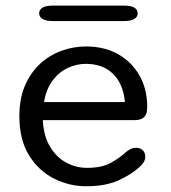

<svg xmlns="http://www.w3.org/2000/svg" viewBox="-20 -653 609 684"><path d="M286.5 10.5Q226.5 10.5 172 -17Q117.5 -44.5 83.2 -100Q49 -155.5 49 -239Q49 -302.5 69.5 -349.2Q90 -396 124 -426.8Q158 -457.5 200.2 -472.5Q242.5 -487.5 286.5 -487.5Q352 -487.5 401 -459.8Q450 -432 477.2 -383.5Q504.5 -335 504.5 -271.5Q504.5 -247 493.8 -236Q483 -225 458.5 -225H132.5Q135.5 -168.5 158 -130.8Q180.5 -93 215.5 -74Q250.5 -55 290 -55Q342.5 -55 374 -72.5Q405.5 -90 425.5 -108.5Q434.5 -116.5 444 -121.5Q453.5 -126.5 465 -126.5Q479.5 -126.5 488.5 -117.8Q497.5 -109 497.5 -94.5Q497.5 -83.5 491.2 -74Q485 -64.5 474 -55.5Q447.5 -31 401.5 -10.2Q355.5 10.5 286.5 10.5ZM137 -289.5H425Q419 -354 382.8 -389.8Q346.5 -425.5 285.5 -425.5Q253 -425.5 222 -411.2Q191 -397 168 -367Q145 -337 137 -289.5ZM119.5 -605.5Q119.5 -618.5 131.5 -625.8Q143.5 -633 168.5 -633H421.5Q446.5 -633 458.5 -625.8Q470.5 -618.5 470.5 -605.5Q470.5 -593 458.5 -585.5Q446.5 -578 421.5 -578H168.5Q143.5 -578 131.5 -585.5Q119.5 -593 119.5 -605.5Z"/></svg>

Font: Sono
Style: Regular
Weight: 400
Designer: Tyler Finck
Foundry: Tyler Finck
Version: Version 2.112